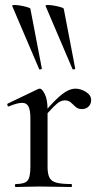

<svg xmlns="http://www.w3.org/2000/svg" viewBox="-20 -751 409 771"><path d="M271 -474 163 -727Q162 -731 172 -731Q182 -731 196.5 -728.5Q211 -726 223 -722.5Q235 -719 236 -716L282 -476Q283 -474 277.5 -472.5Q272 -471 271 -474ZM137 -474 29 -727Q28 -731 38 -731Q48 -731 62.5 -728.5Q77 -726 89 -722.5Q101 -719 102 -716L148 -476Q149 -474 143.5 -472.5Q138 -471 137 -474ZM149 -271 143 -282Q181 -328 206 -352Q231 -376 249 -385.5Q267 -395 283 -395Q304 -395 325 -382Q346 -369 346 -349Q346 -334 336 -323.5Q326 -313 309 -313Q293 -313 283.5 -322Q274 -331 264.5 -339.5Q255 -348 239 -348Q231 -348 221 -343Q211 -338 194.5 -321.5Q178 -305 149 -271ZM43 0Q40 0 40 -6Q40 -12 43 -12Q79 -12 90.5 -25.5Q102 -39 102 -81V-276Q102 -308 94.5 -323Q87 -338 69 -338Q59 -338 46 -334.5Q33 -331 16 -324Q12 -322 10 -327.5Q8 -333 11 -335L134 -394Q138 -395 140 -395Q149 -395 160 -373Q171 -351 171 -310V-81Q171 -53 178.5 -38Q186 -23 206.5 -17.5Q227 -12 266 -12Q269 -12 269 -6Q269 0 266 0Q240 0 207 -1Q174 -2 137 -2Q110 -2 85.5 -1Q61 0 43 0Z"/></svg>

Font: Cormorant Medium
Style: Regular
Weight: 500
Designer: Christian Thalmann (Catharsis Fonts)
Foundry: Catharsis Fonts
Version: Version 4.000